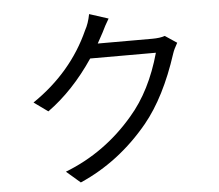

<svg xmlns="http://www.w3.org/2000/svg" viewBox="-57 -875 1113 975"><g transform="rotate(-5 500.0 -387.0)"><path d="M865.2 -627Q847.2 -596.2 839.8 -573.2Q770 -357.9 665 -230Q517.1 -50.8 315.9 37.1L245.1 -23.9Q449.2 -103 595.2 -274.9Q700.2 -396 752.9 -585.9H418Q313 -430.2 183.1 -336.9L111.8 -388.2Q312 -523.9 404.8 -731Q422.9 -763.2 432.1 -811L528.8 -779.8Q507.8 -745.1 492.2 -711.9Q467.8 -666 462.9 -658.2H740.2Q780.8 -658.2 805.2 -667Z"/></g></svg>

Font: Black Ops One [rus by aLiNcE]
Style: Regular
Weight: 400
Designer: James Grieshaber
Foundry: James Grieshaber
Version: Version 1.002;May 25, 2024;FontCreator 13.0.0.2680 64-bit